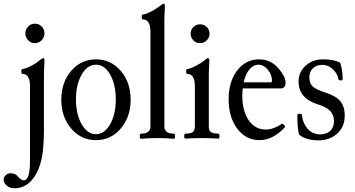

<svg xmlns="http://www.w3.org/2000/svg" viewBox="-74 -745 1913 1036"><path d="M113.8 -512.2Q92.8 -512.2 77.9 -527.8Q63 -543.5 63 -564.9Q63 -586.4 77.9 -601.8Q92.8 -617.2 113.8 -617.2Q135.7 -617.2 150.9 -602.1Q166 -586.9 166 -564.9Q166 -543.5 150.6 -527.8Q135.3 -512.2 113.8 -512.2ZM3.9 271Q-19.5 271 -36.9 257.1Q-54.2 243.2 -54.2 224.1Q-54.2 210 -43 200Q-31.7 189.9 -16.1 189.9Q9.8 189.9 23.9 209Q41.5 228 54.2 228Q87.9 228 87.9 122.1V-278.8Q87.9 -346.2 47.9 -346.2Q41 -346.2 41 -359.6Q41 -373 47.9 -373Q61.5 -373 91.8 -388.4Q122.1 -403.8 140.1 -419.9Q152.8 -431.2 160.2 -431.2Q166 -431.2 166 -417Q163.1 -364.3 163.1 -341.8V-35.2Q163.1 9.3 158.2 63Q148.4 152.8 112.8 207Q70.3 271 3.9 271Z M256.8 -207Q256.8 -300.8 310.3 -362.8Q363.8 -424.8 443.8 -424.8Q523.9 -424.8 577.4 -362.8Q630.9 -300.8 630.9 -207Q630.9 -113.8 577.4 -51.3Q523.9 11.2 443.8 11.2Q363.8 11.2 310.3 -51.3Q256.8 -113.8 256.8 -207ZM443.8 -21Q489.7 -21 520.3 -74.7Q550.8 -128.4 550.8 -208Q550.8 -289.1 520.5 -342.5Q490.2 -396 443.8 -396Q397.5 -396 366.7 -342.5Q335.9 -289.1 335.9 -208Q335.9 -128.4 366.7 -74.7Q397.5 -21 443.8 -21Z M687 3.9Q680.2 3.9 680.2 -10Q680.2 -23.9 687 -23.9Q737.8 -23.9 737.8 -62V-573.2Q737.8 -640.1 696.8 -640.1Q690.9 -640.1 690.9 -653.6Q690.9 -667 696.8 -667Q710 -667 740.5 -682.4Q771 -697.8 790 -713.9Q802.7 -725.1 809.1 -725.1Q815.9 -725.1 815.9 -710.9Q813 -658.2 813 -636.2V-62Q813 -23.9 863.8 -23.9Q870.6 -23.9 870.6 -10Q870.6 3.9 863.8 3.9Q824.2 0 775.9 0Q725.6 0 687 3.9Z M1004.9 -512.2Q983.9 -512.2 969.2 -527.3Q954.6 -542.5 954.6 -564Q954.6 -584.5 969.5 -599.1Q984.4 -613.8 1004.9 -613.8Q1026.9 -613.8 1041.7 -599.4Q1056.6 -585 1056.6 -564Q1056.6 -542.5 1041.5 -527.3Q1026.4 -512.2 1004.9 -512.2ZM926.8 2.9Q919.9 2.9 919.9 -10.5Q919.9 -23.9 926.8 -23.9Q954.6 -23.9 966.1 -32.5Q977.5 -41 977.5 -62V-278.8Q977.5 -346.2 936.5 -346.2Q930.7 -346.2 930.7 -359.6Q930.7 -373 936.5 -373Q949.7 -373 980.2 -388.4Q1010.7 -403.8 1029.8 -419.9Q1042.5 -431.2 1048.8 -431.2Q1055.7 -431.2 1055.7 -417Q1052.7 -364.3 1052.7 -341.8V-62Q1052.7 -41 1064 -32.5Q1075.2 -23.9 1104.5 -23.9Q1110.4 -23.9 1110.4 -10.5Q1110.4 2.9 1104.5 2.9Q1059.6 0 1015.6 0Q969.7 0 926.8 2.9Z M1326.7 11.2Q1252.9 11.2 1206.3 -50.5Q1159.7 -112.3 1159.7 -210Q1159.7 -304.7 1205.8 -364.7Q1252 -424.8 1324.7 -424.8Q1389.6 -424.8 1432.6 -371.1Q1466.8 -330.6 1466.8 -298.8Q1466.8 -268.1 1440.4 -268.1H1235.4Q1233.4 -243.7 1233.4 -230Q1233.4 -146 1268.1 -95.9Q1302.7 -45.9 1360.4 -45.9Q1399.9 -45.9 1444.3 -75.2Q1450.7 -79.6 1458.7 -71Q1466.8 -62.5 1462.4 -57.1Q1397 11.2 1326.7 11.2ZM1240.7 -300.8H1385.7Q1393.6 -300.8 1393.6 -310.1Q1393.6 -342.3 1370.8 -369.1Q1348.1 -396 1320.8 -396Q1293.5 -396 1272 -370.4Q1250.5 -344.7 1240.7 -300.8Z M1645 12.2Q1578.1 12.2 1540 -18.1Q1530.3 -49.3 1530.3 -124Q1530.3 -130.9 1542 -130.9Q1555.2 -130.9 1555.2 -124Q1559.1 -81.1 1585.7 -50.5Q1612.3 -20 1654.3 -20Q1688 -20 1708 -38.8Q1728 -57.6 1728 -90.8Q1728 -125 1707.3 -146.5Q1686.5 -168 1643.1 -181.2Q1537.1 -212.9 1537.1 -305.2Q1537.1 -356.4 1575 -390.6Q1612.8 -424.8 1668.9 -424.8Q1726.6 -424.8 1761.2 -407.2Q1774.9 -366.7 1774.9 -317.9Q1774.9 -311 1764.2 -311Q1753.4 -311 1752 -317.9Q1746.6 -349.1 1721.4 -372.1Q1696.3 -395 1666 -395Q1634.8 -395 1615 -377Q1595.2 -358.9 1595.2 -328.1Q1595.2 -294.9 1613.5 -278.3Q1631.8 -261.7 1680.2 -246.1Q1736.3 -228.5 1761.2 -200.2Q1786.1 -171.9 1786.1 -121.1Q1786.1 -60.5 1745.4 -24.2Q1704.6 12.2 1645 12.2Z"/></svg>

Font: Junicode SmCond
Style: Regular
Weight: 400
Width: 4
Designer: Peter S. Baker
Version: Version 2.206